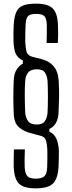

<svg xmlns="http://www.w3.org/2000/svg" viewBox="-20 -823 396 1050"><path d="M175 207Q110 207 84 181.5Q58 156 55 91Q55 71 55 44Q55 17 56 -6H116Q115 24 114.5 48Q114 72 115 91Q117 127 130 140.5Q143 154 175 154Q209 154 223 140.5Q237 127 238 91Q239 70 239 46Q239 22 239 3Q238 -34 231 -55.5Q224 -77 196 -82L159 -92Q110 -103 83 -127.5Q56 -152 55 -204Q53 -249 53 -290Q53 -331 55 -382Q56 -418 70 -441Q84 -464 105 -475V-492Q80 -504 68 -525.5Q56 -547 54 -595Q53 -615 53.5 -643Q54 -671 55 -689Q58 -733 69.5 -758Q81 -783 106.5 -793Q132 -803 178 -803Q244 -803 270 -775Q296 -747 297 -683Q298 -663 298 -639.5Q298 -616 296 -588H235Q236 -616 236 -643Q236 -670 236 -689Q234 -724 222 -735.5Q210 -747 178 -747Q146 -747 134 -735.5Q122 -724 120 -689Q119 -671 118.5 -642Q118 -613 118 -595Q120 -558 126 -538Q132 -518 162 -511L206 -500Q248 -490 273 -461Q298 -432 301 -380Q304 -328 303 -288.5Q302 -249 300 -204Q296 -139 250 -118V-103Q277 -91 289 -63Q301 -35 302 5Q302 24 301.5 48.5Q301 73 300 91Q296 155 269.5 181Q243 207 175 207ZM181 -142Q214 -142 226 -161.5Q238 -181 240 -206Q242 -244 242 -294Q242 -344 240 -382Q238 -406 226.5 -425Q215 -444 181 -444Q147 -444 133 -425Q119 -406 118 -382Q115 -344 115.5 -294Q116 -244 118 -206Q120 -181 133 -161.5Q146 -142 181 -142Z"/></svg>

Font: Big Shoulders Display
Style: Regular
Weight: 400
Designer: Patric King
Foundry: XO Type Co
Version: Version 1.000; ttfautohint (v1.8.2)